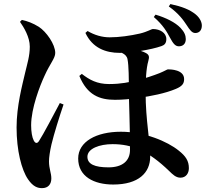

<svg xmlns="http://www.w3.org/2000/svg" viewBox="-20 -872 1040 959"><path d="M545.5 49.7C672.4 49.7 730.2 -9.6 730.2 -89.4C730.2 -167.8 707.3 -270.3 707.3 -410.3C707.3 -465.8 709.3 -527.9 721.1 -568.5C726.3 -587.2 725.8 -598.1 708.5 -607.3C683.9 -621 633.3 -630.7 597 -634.5L557.8 -617.8C577.1 -612.6 611.7 -605.1 616.9 -576.2C623.4 -544.4 623.6 -474 623.6 -425.2C623.6 -365.9 629.3 -250.4 629.3 -123.3C629.3 -68.2 591.1 -36.1 522.2 -36.1C453.1 -36.1 416.6 -52 416.6 -89.1C416.6 -130.1 477.6 -152 542.2 -152C639.3 -152 720.3 -119 825.4 -17.4C842.5 -0.8 858.4 15.5 881.3 15.5C908.9 15.5 923.4 -6.4 923.4 -32C923.4 -68.3 907.8 -92.1 872.7 -119.8C815.9 -165.6 702.7 -214 583.8 -214C461.1 -214 370.5 -164.6 370.5 -80.3C370.5 10.1 449.8 49.7 545.5 49.7ZM190 67.7C221.4 67.7 236.4 47.3 236.4 19.2C236.4 -8.1 224.7 -28.7 224.7 -66.4C224.7 -84.9 229.2 -116.6 237.1 -150.7C249.3 -202.3 276.9 -290.2 297.4 -350.1L278.9 -357.4C251.4 -305.4 194.2 -196.7 174.6 -167.4C165.9 -153.7 155.7 -155.4 148.2 -171C140.4 -185.8 135.5 -214.1 135.5 -246.2C135.5 -330.9 179.1 -443.4 202.8 -494.2C229.7 -554.4 255.9 -580.9 255.9 -607.5C255.9 -650.9 211.3 -713.7 174.1 -737.9C144.3 -756.5 116.9 -766.5 89.3 -772.6L79.8 -763C99 -735.8 128.8 -686.7 128.8 -639.2C128.8 -592.7 116.4 -554.8 105.9 -510.2C91.5 -447.6 62.8 -343.6 62.8 -235.1C62.8 -120.2 87.6 -23.6 119.8 23.2C145.6 61.4 169.3 67.7 190 67.7ZM554.1 -373.5C593.2 -373.5 627.7 -376.8 672.6 -383.1C735.3 -392.1 805.2 -405.5 858.2 -427.9C891.3 -441.7 899.6 -455.6 899.6 -477C899.6 -524.3 832.6 -525.6 818.8 -525.6C815 -525.6 801.4 -516.7 777.1 -506.8C746.6 -494.8 704.3 -480.3 664.1 -470.8C626.5 -461.7 585.9 -452.2 524.9 -452.2C464.5 -452.2 427 -473.3 388.6 -503L376.3 -492.8C415.2 -397.4 477.2 -373.5 554.1 -373.5ZM577.9 -607.9C632.7 -607.9 732.8 -622.6 787.2 -642C801.9 -647 810.8 -656.7 810.8 -676.8C810.8 -707.9 779 -727 744.1 -727C735.3 -727 719 -714.2 678.7 -704.4C631.2 -693.5 574.8 -685.6 528.1 -685.6C489.4 -685.6 451.5 -696.9 417.5 -717.1L406.6 -707.7C441.8 -632.2 508 -607.9 577.9 -607.9ZM872.9 -640.7C891.5 -640.4 907.8 -650.8 908 -676.7C907.8 -695.5 901 -712.1 881.4 -733C855.3 -760.3 808.8 -783.3 756.9 -798.9L748.2 -787C795.3 -746.3 813.4 -713 829.9 -682.3C843.8 -657 854.2 -640.9 872.9 -640.7ZM954.9 -707.1C976.4 -706.8 987.8 -722.3 988.1 -743.2C988.6 -759.5 979.8 -781.4 957.3 -800.1C927.7 -824.1 888.8 -839.4 831.1 -851.7L823.1 -839.8C873.1 -804.5 896.2 -770.9 912.4 -746.5C927.5 -723.4 938.2 -707.4 954.9 -707.1Z"/></svg>

Font: Source Han Serif TW VF
Style: Regular
Weight: 250
Designer: Ryoko NISHIZUKA 西塚涼子 (kana & ideographs); Frank Grießhammer (Latin, Greek & Cyrillic); Wenlong ZHANG 张文龙 (bopomofo); San
Foundry: Adobe
Version: Version 2.002;hotconv 1.1.0;makeotfexe 2.6.0